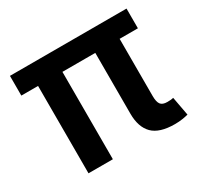

<svg xmlns="http://www.w3.org/2000/svg" viewBox="-121 -689 871 840"><g transform="rotate(-30 314.0 -269.0)"><path d="M539.1 2.9Q461.9 2.9 427.2 -31.7Q392.6 -66.4 392.6 -134.3V-511.2H515.6V-152.3Q515.6 -123 524.9 -110.4Q534.2 -97.7 558.6 -97.7Q570.3 -97.7 577.1 -98.4Q584 -99.1 589.4 -100.6L606.9 -5.9Q596.2 -2.9 578.4 0Q560.5 2.9 539.1 2.9ZM103.5 0V-511.2H226.6V0ZM19 -441.4V-541H607.9V-441.4Z"/></g></svg>

Font: Inter 17pt SemiBold
Style: Regular
Weight: 600
Version: Version 4.001;git-66647c0bb